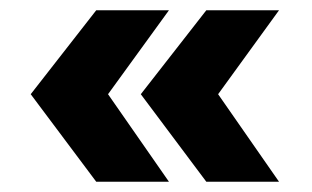

<svg xmlns="http://www.w3.org/2000/svg" viewBox="-20 -472 610 375"><path d="M255 -288 383 -452H525L406 -288L525 -117H383ZM40 -288 168 -452H310L191 -288L310 -117H168Z"/></svg>

Font: Krub
Style: Bold
Weight: 700
Version: Version 1.000; ttfautohint (v1.6)